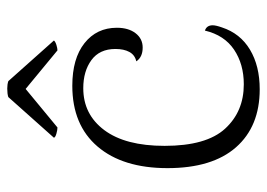

<svg xmlns="http://www.w3.org/2000/svg" viewBox="-126 -616 754 543"><g transform="rotate(-90 251.5 -344.0)"><path d="M48 -248Q48 -374 109 -445.5Q170 -517 281 -517Q358 -517 401.5 -482.5Q445 -448 445 -391Q445 -358 429.5 -338Q414 -318 389 -318Q362 -318 350 -336Q368 -340 376.5 -355.5Q385 -371 385 -395Q385 -440 353.5 -463Q322 -486 274 -486Q200 -486 155.5 -426.5Q111 -367 111 -256Q111 -138 159.5 -85Q208 -32 285 -32Q342 -32 383 -59.5Q424 -87 437 -142Q452 -137 452 -120Q452 -111 446 -94Q429 -42 383 -14.5Q337 13 271 13Q166 13 107 -54Q48 -121 48 -248ZM134 -569 249 -698Q258 -701 273 -701Q285 -701 294 -698L409 -569Q406 -565 396.5 -562Q387 -559 381 -559L272 -649L163 -559Q156 -559 145.5 -562Q135 -565 134 -569Z"/></g></svg>

Font: Arima Madurai Light
Style: Regular
Weight: 300
Designer: Joana Correia and Natanael Gama
Foundry: NDISCOVER
Version: Version 1.019